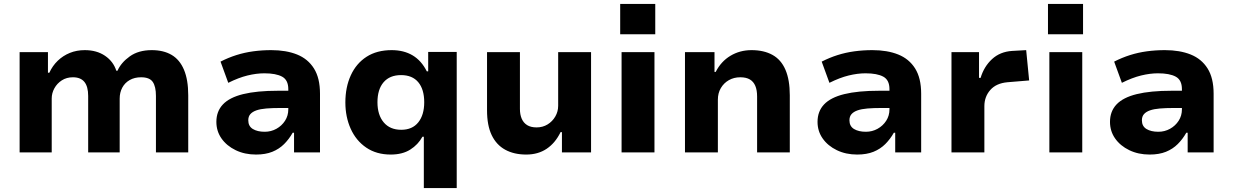

<svg xmlns="http://www.w3.org/2000/svg" viewBox="-20 -769 6221 969"><path d="M79 0V-506H222V-402H229Q245 -437 271.5 -462.5Q298 -488 332.5 -502Q367 -516 408 -516Q468 -516 510 -487.5Q552 -459 567 -412H573Q591 -453 635 -484.5Q679 -516 746 -516Q805 -516 846 -492Q887 -468 908.5 -417Q930 -366 930 -288V0H767V-285Q767 -332 751 -355.5Q735 -379 692 -379Q659 -379 634.5 -365Q610 -351 597 -326.5Q584 -302 584 -271V0H425V-285Q425 -332 406 -355.5Q387 -379 348 -379Q316 -379 292 -363.5Q268 -348 254.5 -323.5Q241 -299 241 -272V0Z M1272 11Q1215 11 1169.5 -11Q1124 -33 1098 -70Q1072 -107 1072 -154Q1072 -207 1105 -242Q1138 -277 1207 -294Q1276 -311 1383 -311H1456V-224H1394Q1354 -224 1324 -221.5Q1294 -219 1274 -212Q1254 -205 1243.5 -193Q1233 -181 1233 -162Q1233 -132 1256 -118Q1279 -104 1316 -104Q1348 -104 1375 -119Q1402 -134 1418.5 -159.5Q1435 -185 1435 -217V-319Q1435 -365 1404 -382Q1373 -399 1314 -399Q1274 -399 1229 -388Q1184 -377 1132 -351L1093 -458Q1132 -478 1173 -491Q1214 -504 1258 -510Q1302 -516 1349 -516Q1424 -516 1479 -494Q1534 -472 1564.5 -423.5Q1595 -375 1595 -296V0H1464V-99H1457Q1439 -67 1414 -42Q1389 -17 1354.5 -3Q1320 11 1272 11Z M2119 180V-79H2112Q2090 -39 2050.5 -14Q2011 11 1952 11Q1880 11 1828.5 -24Q1777 -59 1750 -119Q1723 -179 1723 -252Q1723 -329 1750.5 -389Q1778 -449 1830 -482.5Q1882 -516 1957 -516Q2018 -516 2062.5 -489.5Q2107 -463 2134 -409H2141V-507H2285V180ZM2005 -114Q2061 -114 2091 -151.5Q2121 -189 2121 -253Q2121 -318 2091 -354Q2061 -390 2004 -390Q1947 -390 1916 -354Q1885 -318 1885 -253Q1885 -189 1916.5 -151.5Q1948 -114 2005 -114Z M2636 11Q2574 11 2529.5 -13.5Q2485 -38 2461.5 -87Q2438 -136 2438 -212V-506H2604V-219Q2604 -191 2613 -170Q2622 -149 2640.5 -137.5Q2659 -126 2688 -126Q2719 -126 2743.5 -141Q2768 -156 2782.5 -181Q2797 -206 2797 -235V-506H2963V0H2816V-102H2809Q2783 -48 2739.5 -18.5Q2696 11 2636 11Z M3110 -596V-749H3287V-596ZM3117 0V-506H3283V0Z M3437 0V-506H3586V-406H3592Q3619 -459 3666.5 -487.5Q3714 -516 3773 -516Q3835 -516 3878.5 -492Q3922 -468 3944 -417Q3966 -366 3966 -288V0H3801V-282Q3801 -314 3792 -335.5Q3783 -357 3764.5 -368Q3746 -379 3716 -379Q3684 -379 3658.5 -364.5Q3633 -350 3618 -324.5Q3603 -299 3603 -266V0Z M4306 11Q4249 11 4203.5 -11Q4158 -33 4132 -70Q4106 -107 4106 -154Q4106 -207 4139 -242Q4172 -277 4241 -294Q4310 -311 4417 -311H4490V-224H4428Q4388 -224 4358 -221.5Q4328 -219 4308 -212Q4288 -205 4277.5 -193Q4267 -181 4267 -162Q4267 -132 4290 -118Q4313 -104 4350 -104Q4382 -104 4409 -119Q4436 -134 4452.5 -159.5Q4469 -185 4469 -217V-319Q4469 -365 4438 -382Q4407 -399 4348 -399Q4308 -399 4263 -388Q4218 -377 4166 -351L4127 -458Q4166 -478 4207 -491Q4248 -504 4292 -510Q4336 -516 4383 -516Q4458 -516 4513 -494Q4568 -472 4598.5 -423.5Q4629 -375 4629 -296V0H4498V-99H4491Q4473 -67 4448 -42Q4423 -17 4388.5 -3Q4354 11 4306 11Z M4782 0V-506H4921V-376H4929Q4946 -433 4986.5 -470.5Q5027 -508 5088 -512L5159 -516L5174 -363L5065 -354Q5008 -349 4978 -315Q4948 -281 4948 -233V0Z M5269 -596V-749H5446V-596ZM5276 0V-506H5442V0Z M5782 11Q5725 11 5679.5 -11Q5634 -33 5608 -70Q5582 -107 5582 -154Q5582 -207 5615 -242Q5648 -277 5717 -294Q5786 -311 5893 -311H5966V-224H5904Q5864 -224 5834 -221.5Q5804 -219 5784 -212Q5764 -205 5753.5 -193Q5743 -181 5743 -162Q5743 -132 5766 -118Q5789 -104 5826 -104Q5858 -104 5885 -119Q5912 -134 5928.5 -159.5Q5945 -185 5945 -217V-319Q5945 -365 5914 -382Q5883 -399 5824 -399Q5784 -399 5739 -388Q5694 -377 5642 -351L5603 -458Q5642 -478 5683 -491Q5724 -504 5768 -510Q5812 -516 5859 -516Q5934 -516 5989 -494Q6044 -472 6074.5 -423.5Q6105 -375 6105 -296V0H5974V-99H5967Q5949 -67 5924 -42Q5899 -17 5864.5 -3Q5830 11 5782 11Z"/></svg>

Font: Nunito Sans 6pt ExtraBold
Style: Regular
Weight: 800
Version: Version 3.101;gftools[0.9.27]